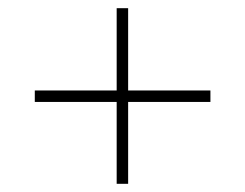

<svg xmlns="http://www.w3.org/2000/svg" viewBox="-20 -592 599 469"><path d="M265 -143V-343H65V-371H265V-572H293V-371H494V-343H293V-143Z"/></svg>

Font: Noto Serif Tibetan Thin
Style: Regular
Weight: 250
Version: Version 2.103